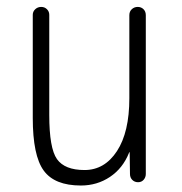

<svg xmlns="http://www.w3.org/2000/svg" viewBox="-20 -540 540 569"><path d="M219.7 9.8Q141.6 9.8 109.4 -34.7Q77.1 -79.1 77.1 -190.4V-496.1Q77.1 -505.9 84.5 -512.7Q91.8 -519.5 102.1 -519.5Q112.3 -519.5 119.1 -512.7Q126 -505.9 126 -496.1V-199.2Q126 -100.6 148.9 -68.4Q171.9 -36.1 230.5 -36.1Q290 -36.1 326.7 -92.3Q363.3 -148.4 363.3 -249V-495.1Q363.3 -505.9 370.6 -512.7Q377.9 -519.5 388.2 -519.5Q398.4 -519.5 405.3 -512.7Q412.1 -505.9 412.1 -495.1V-24.4Q412.1 -14.6 405.8 -7.3Q399.4 0 389.2 0Q378.9 0 372.1 -6.8Q365.2 -13.7 365.2 -24.4L364.3 -87.9Q364.3 -88.9 363.3 -88.9Q362.3 -88.9 362.3 -86.9Q343.8 -41 305.7 -15.6Q267.6 9.8 219.7 9.8Z"/></svg>

Font: Rounded-X Mgen+ 1m light
Style: Regular
Weight: 200
Designer: [Source Han Sans]
Ryoko NISHIZUKA  (kana & ideographs); Paul D. Hunt (Latin, Greek & Cyrillic); Wenlong ZHANG  (bopomofo
Version: Version 1.059.20150602